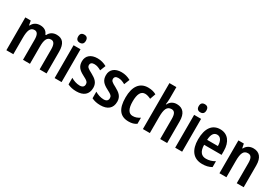

<svg xmlns="http://www.w3.org/2000/svg" viewBox="52 -1750 3954 2750"><g transform="rotate(30 2029.0 -375.0)"><path d="M584 -553C526 -553 478 -528 452 -472H440C422 -523 378 -553 311 -553C256 -553 205 -529 179 -472H171L158 -543H68V0H183V-268C183 -385 203 -453 274 -453C321 -453 343 -414 343 -332V0H458V-284C458 -396 483 -453 549 -453C596 -453 618 -412 618 -330V0H733V-358C733 -491 684 -553 584 -553Z M924 -752C883 -752 860 -731 860 -685C860 -640 884 -618 924 -618C964 -618 987 -640 987 -685C987 -730 965 -752 924 -752ZM981 -543H866V0H981Z M1416 -155C1416 -243 1363 -282 1290 -322C1214 -361 1198 -377 1198 -408C1198 -440 1220 -458 1261 -458C1305 -458 1337 -443 1375 -422L1411 -513C1361 -540 1314 -553 1259 -553C1152 -553 1084 -498 1084 -405C1084 -319 1126 -278 1207 -236C1289 -196 1299 -176 1299 -145C1299 -108 1276 -86 1228 -86C1178 -86 1123 -106 1084 -130V-21C1126 -1 1170 10 1229 10C1346 10 1416 -45 1416 -155Z M1813 -155C1813 -243 1760 -282 1687 -322C1611 -361 1595 -377 1595 -408C1595 -440 1617 -458 1658 -458C1702 -458 1734 -443 1772 -422L1808 -513C1758 -540 1711 -553 1656 -553C1549 -553 1481 -498 1481 -405C1481 -319 1523 -278 1604 -236C1686 -196 1696 -176 1696 -145C1696 -108 1673 -86 1625 -86C1575 -86 1520 -106 1481 -130V-21C1523 -1 1567 10 1626 10C1743 10 1813 -45 1813 -155Z M2092 10C2143 10 2184 0 2221 -26V-127C2183 -102 2149 -88 2104 -88C2036 -88 2001 -149 2001 -269C2001 -391 2034 -454 2103 -454C2133 -454 2164 -444 2199 -427L2232 -520C2199 -539 2157 -553 2097 -553C1956 -553 1884 -447 1884 -268C1884 -79 1952 10 2092 10Z M2441 -575V-760H2326V0H2441V-268C2441 -393 2466 -453 2541 -453C2590 -453 2612 -415 2612 -332V0H2727V-360C2727 -487 2673 -553 2571 -553C2513 -553 2465 -525 2440 -472H2433C2437 -498 2441 -539 2441 -575Z M2918 -752C2877 -752 2854 -731 2854 -685C2854 -640 2878 -618 2918 -618C2958 -618 2981 -640 2981 -685C2981 -730 2959 -752 2918 -752ZM2975 -543H2860V0H2975Z M3290 -552C3159 -552 3084 -452 3084 -268C3084 -96 3159 10 3310 10C3369 10 3417 -1 3463 -27V-124C3413 -95 3370 -83 3318 -83C3241 -83 3200 -136 3198 -243H3487V-309C3487 -455 3416 -552 3290 -552ZM3290 -463C3349 -463 3378 -406 3378 -326H3200C3204 -421 3238 -463 3290 -463Z M3838 -553C3782 -553 3730 -528 3703 -473H3696L3682 -543H3592V0H3707V-268C3707 -397 3732 -453 3805 -453C3858 -453 3878 -412 3878 -332V0H3993V-360C3993 -490 3936 -553 3838 -553Z"/></g></svg>

Font: Noto Sans Tamil Condensed SemiBold
Style: Regular
Weight: 600
Width: 3
Designer: Jelle Bosma - Monotype Design Team
Foundry: Monotype Imaging Inc.
Version: Version 2.004